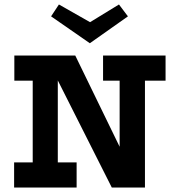

<svg xmlns="http://www.w3.org/2000/svg" viewBox="-20 -837 788 857"><path d="M44 -589H316L514 -182V-477H440V-589H719V-477H627V0H479L238 -478V-112H322V0H43V-112H126V-477H44ZM381 -644 208 -764 243 -817 382 -738 511 -817 551 -764Z"/></svg>

Font: Podkova ExtraBold
Style: Regular
Weight: 800
Designer: Ilya Yudin
Foundry: Cyreal (www.cyreal.org)
Version: Version 2.103